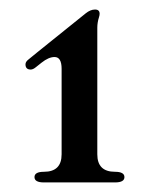

<svg xmlns="http://www.w3.org/2000/svg" viewBox="-20 -738 313 397"><path d="M32.7 -605Q32.7 -610.4 39.1 -615.2L57.1 -629.9L157.2 -710.4Q167 -718.3 176.5 -718.3Q186 -718.3 186 -709.5Q186 -706.5 184.6 -702.1Q181.2 -691.4 181.2 -680.7V-418.9Q181.2 -382.8 217.8 -382.8Q237.3 -382.8 237.3 -371.8Q237.3 -360.8 217.8 -360.8H70.8Q51.3 -360.8 51.3 -371.8Q51.3 -382.8 70.8 -382.8Q107.4 -382.8 107.4 -418.9V-595.7Q107.4 -620.1 92.8 -620.1Q80.6 -620.1 65.9 -608.4L54.2 -599.1Q48.3 -594.2 43.5 -594.2Q32.7 -594.2 32.7 -605Z"/></svg>

Font: UnifrakturMaguntia17
Style: Book
Weight: 400
Designer: j. 'mach' wust, Gerrit Ansmann, Georg Duffner, based on a font by Peter Wiegel, original typeface by Carl Albert Fahrenw
Version: Version 2017-03-19